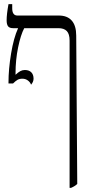

<svg xmlns="http://www.w3.org/2000/svg" viewBox="-20 -667 428 927"><path d="M353 221Q342 232 323 240H316V-471Q316 -503 302.5 -517Q289 -531 262 -531H97Q80 -499 67.5 -438.5Q55 -378 55 -313V-306Q68 -318 78 -323.5Q88 -329 100 -329Q120 -329 131 -318Q142 -307 142 -287Q142 -272 130 -258Q126 -270 114.5 -278.5Q103 -287 88 -287Q74 -287 64.5 -281.5Q55 -276 43 -264H21V-269Q21 -333 33.5 -408.5Q46 -484 67 -530V-531H43Q26 -531 19 -540Q12 -549 12 -569Q12 -598 21 -647H39V-627Q39 -592 64 -592H264Q305 -592 326.5 -567.5Q348 -543 348 -495Z"/></svg>

Font: Noto Serif Hebrew CondLight
Style: Regular
Weight: 300
Width: 3
Designer: Monotype Design Team
Foundry: Monotype Imaging Inc.
Version: Version 1.000